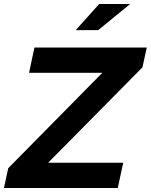

<svg xmlns="http://www.w3.org/2000/svg" viewBox="-54 -937 752 957"><path d="M-34.3 0 -13 -98.6 456 -574.1H90.8L117.7 -700H677.6L656 -601.4L186 -125.9H560.2L533 0ZM323.4 -786.8 440.4 -917.1H594.8L435.5 -786.8Z"/></svg>

Font: Red Hat Display VF
Style: Italic
Weight: 300
Italic angle: -12°
Designer: Pentagram, MCKL
Foundry: Pentagram, MCKL
Version: Version 1.023